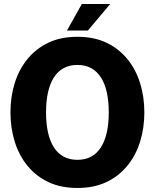

<svg xmlns="http://www.w3.org/2000/svg" viewBox="-20 -923 770 955"><path d="M365 12Q283 12 221.5 -17Q160 -46 117.5 -97.5Q75 -149 53.5 -217.5Q32 -286 32 -364Q32 -442 53.5 -510.5Q75 -579 117.5 -630.5Q160 -682 221.5 -711Q283 -740 365 -740Q447 -740 508.5 -711Q570 -682 612.5 -630.5Q655 -579 676.5 -510.5Q698 -442 698 -364Q698 -286 676.5 -217.5Q655 -149 612.5 -97.5Q570 -46 508.5 -17Q447 12 365 12ZM365 -128Q404 -128 433.5 -144Q463 -160 482.5 -191Q502 -222 511.5 -265.5Q521 -309 521 -364Q521 -419 511.5 -462.5Q502 -506 482.5 -537Q463 -568 433.5 -584Q404 -600 365 -600Q326 -600 296.5 -584Q267 -568 247.5 -537Q228 -506 218.5 -462.5Q209 -419 209 -364Q209 -309 218.5 -265.5Q228 -222 247.5 -191Q267 -160 296.5 -144Q326 -128 365 -128ZM313 -771 387 -903H528L417 -771Z"/></svg>

Font: Murecho Thin
Style: Bold
Weight: 700
Version: Version 1.010